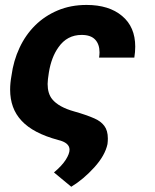

<svg xmlns="http://www.w3.org/2000/svg" viewBox="-20 -558 615 762"><path d="M262.8 183.2 194.2 126.4Q226.2 99.4 241.1 75.8Q256 52.2 256 36.2Q256 8.2 210.6 -2.5Q160.9 -16 125 -34.8Q89.1 -53.6 65.9 -78.5Q42.6 -103.3 31.4 -134.2Q20.2 -165.1 20.2 -202.4Q20.2 -228.3 25.6 -257.8Q33.4 -316.8 57.4 -368.1Q81.3 -419.4 119.5 -457.2Q157.7 -495 209.2 -516.7Q260.7 -538.4 323.5 -538.4Q412.6 -538.4 464.5 -494.7Q516.7 -451.3 516.7 -372.9Q516.7 -362.6 515.8 -351.7Q514.9 -340.9 513.1 -329.5H373.2Q373.9 -335.2 374.5 -340.2Q375 -345.2 375 -350.1Q375 -382.5 357.6 -400.9Q340.2 -419.4 304 -419.4Q246.1 -419.4 212 -370.4Q183.9 -331.3 174 -270.6Q171.5 -255.7 170.3 -244.3Q169 -233 169 -224.8Q169 -186.8 187.1 -164.4Q212.7 -132.8 275.6 -115.4Q299.4 -108.7 318.9 -101.9Q338.4 -95.2 354.4 -88.1Q380 -77.1 394 -58.4Q408 -39.8 408 -8.5Q408 -3.6 407.7 2.1Q407.3 7.8 406.6 13.8Q397 59.3 353.7 106.9Q311.1 153.8 262.8 183.2Z"/></svg>

Font: Linik Sans
Style: Bold Italic
Weight: 700
Italic angle: 9°
Designer: Fonts by Rasmus Andersson / Changes by Cristiano Sobral with parts from Marc Monis
Foundry: rsms
Version: Version 3.020; ttfautohint (v1.6)